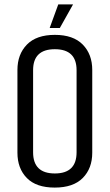

<svg xmlns="http://www.w3.org/2000/svg" viewBox="-20 -840 497 870"><path d="M327 -522Q327 -617 228.5 -617Q130 -617 130 -522V-150Q130 -54 228.5 -54Q327 -54 327 -150ZM59 -523Q59 -594 102 -638Q145 -682 228.5 -682Q312 -682 355 -638Q398 -594 398 -523V-148Q398 -77 355 -33.5Q312 10 228 10Q144 10 101.5 -33.5Q59 -77 59 -148ZM244 -820H311L251 -713H205Z"/></svg>

Font: Khand
Style: Regular
Weight: 400
Designer: Devanagari: Sanchit Sawaria, Jyotish Sonowal; Latin: Satya Rajpurohit
Foundry: Indian Type Foundry
Version: Version 1.100;PS 1.0;hotconv 1.0.78;makeotf.lib2.5.61930; tt